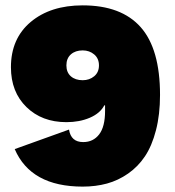

<svg xmlns="http://www.w3.org/2000/svg" viewBox="-20 -690 656 720"><path d="M290 -669.9Q435.1 -669.9 507.6 -588.1Q580.1 -506.3 580.1 -334Q580.1 -260.3 564.9 -201.7Q549.8 -143.1 523.7 -104Q497.6 -64.9 460.4 -39.1Q423.3 -13.2 381.1 -1.7Q338.9 9.8 290 9.8Q95.7 9.8 35.2 -130.9L238.8 -204.1Q246.1 -157.2 292 -157.2Q329.6 -157.2 351.8 -186Q374 -214.8 374 -273.9V-294.9H371.1Q355.5 -265.1 316.9 -248.5Q278.3 -231.9 229 -231.9Q137.2 -231.9 79.1 -288.6Q21 -345.2 21 -438Q21 -545.4 95.2 -607.7Q169.4 -669.9 290 -669.9ZM290 -501Q262.7 -501 245.8 -486.1Q229 -471.2 229 -444.8Q229 -418.5 245.8 -403.8Q262.7 -389.2 290 -389.2Q315.4 -389.2 333.3 -404.1Q351.1 -418.9 351.1 -444.8Q351.1 -470.7 333.3 -485.8Q315.4 -501 290 -501Z"/></svg>

Font: Work Sans Black
Style: Regular
Weight: 900
Designer: Wei Huang
Foundry: Wei Huang
Version: Version 2.012